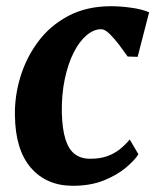

<svg xmlns="http://www.w3.org/2000/svg" viewBox="-20 -588 506 618"><path d="M214.5 10Q129.5 10 79.2 -48.2Q29 -106.5 28 -218Q27 -279.5 45.8 -341Q64.5 -402.5 102.8 -454Q141 -505.5 200 -536.8Q259 -568 338 -568Q367.5 -568 402 -563.2Q436.5 -558.5 460 -548.5L423 -405L391 -406Q379.5 -422.5 364 -443Q348.5 -463.5 333 -478.8Q317.5 -494 305.5 -494Q282 -494 258.8 -474.5Q235.5 -455 217.2 -419Q199 -383 188.5 -333.5Q178 -284 179 -224.5Q180.5 -172 190.8 -139.5Q201 -107 220.8 -92Q240.5 -77 270.5 -77Q301.5 -77 324.8 -85.2Q348 -93.5 365.5 -107.5Q383 -121.5 397.5 -139L425.5 -91.5Q413 -71.5 384.5 -47.8Q356 -24 313.5 -7Q271 10 214.5 10Z"/></svg>

Font: Merriweather Light 18pt ExtraBold
Style: Italic
Weight: 800
Italic angle: -7.8°
Version: Version 2.101